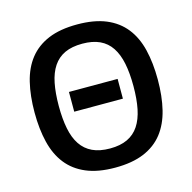

<svg xmlns="http://www.w3.org/2000/svg" viewBox="-104 -794 913 912"><g transform="rotate(-15 353.0 -338.0)"><path d="M49.8 -337.9Q49.8 -419.9 65.7 -485.4Q81.5 -550.8 117.4 -596.2Q153.3 -641.6 211.2 -665.8Q269 -689.9 353 -689.9Q436.5 -689.9 494.4 -665.8Q552.2 -641.6 588.1 -596.2Q624 -550.8 639.9 -485.4Q655.8 -419.9 655.8 -337.9Q655.8 -255.9 639.9 -190.7Q624 -125.5 588.4 -79.8Q552.7 -34.2 494.9 -10Q437 14.2 353 14.2Q269 14.2 211.2 -10.3Q153.3 -34.7 117.4 -80.3Q81.5 -126 65.7 -191.2Q49.8 -256.3 49.8 -337.9ZM353 -595.2Q301.8 -595.2 266.6 -578.9Q231.4 -562.5 209.7 -530Q188 -497.6 178.5 -449.5Q168.9 -401.4 168.9 -337.9Q168.9 -274.4 178.5 -226.3Q188 -178.2 209.7 -145.8Q231.4 -113.3 266.6 -96.7Q301.8 -80.1 353 -80.1Q403.3 -80.1 438.5 -96.7Q473.6 -113.3 495.1 -145.8Q516.6 -178.2 526.4 -226.3Q536.1 -274.4 536.1 -337.9Q536.1 -401.4 526.4 -449.5Q516.6 -497.6 495.1 -530Q473.6 -562.5 438.5 -578.9Q403.3 -595.2 353 -595.2ZM232.9 -293V-390.1H472.2V-293Z"/></g></svg>

Font: Lorenzo Sans Medium
Style: Regular
Weight: 500
Foundry: Intel Corporation
Version: Version 1.00; ttfautohint (v1.5)